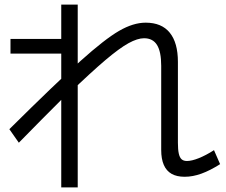

<svg xmlns="http://www.w3.org/2000/svg" viewBox="-20 -770 978 831"><path d="M677.7 -121.1V-485.4Q677.7 -545.9 659.7 -575.2Q641.6 -604.5 603.5 -604.5Q575.2 -604.5 536.1 -583Q497.1 -561.5 436 -509.8Q375 -458 278.3 -365.2H272.5Q146.5 -239.3 61.5 -152.3L20.5 -210.9Q223.6 -412.1 328.6 -506.3Q433.6 -600.6 495.1 -636.2Q556.6 -671.9 610.4 -671.9Q679.7 -671.9 714.8 -628.4Q750 -585 750 -502V-152.3Q750 -122.1 753.9 -105Q757.8 -87.9 766.1 -80.6Q774.4 -73.2 789.1 -73.2Q809.6 -73.2 840.3 -85.4Q871.1 -97.7 906.2 -120.1L932.6 -59.6Q889.6 -32.2 852.1 -18.6Q814.5 -4.9 779.3 -4.9Q745.1 -4.9 722.7 -17.6Q700.2 -30.3 689 -56.2Q677.7 -82 677.7 -121.1ZM245.1 -538.1H25.4V-601.6H245.1V-750H316.4V41H245.1Z"/></svg>

Font: WEMIX Pretendard Variable
Style: Regular
Weight: 400
Designer: Base glyphs from Inter by Rasmus Andersson; Hangeul glyphs from Noto Sans CJK(Source Han Sans) by Jang Soo-young and Kan
Foundry: Kil Hyung-jin
Version: Version 1.000;Glyphs 3.2 (3208)